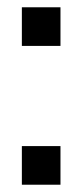

<svg xmlns="http://www.w3.org/2000/svg" viewBox="-20 -507 226 527"><path d="M40 -106V0H146V-106ZM40 -487V-381H146V-487Z"/></svg>

Font: Bebas Neue
Style: Bold
Weight: 700
Designer: Ryoichi Tsunekawa
Foundry: Ryoichi Tsunekawa
Version: Version 1.300